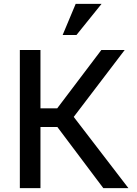

<svg xmlns="http://www.w3.org/2000/svg" viewBox="-20 -967 703 987"><path d="M82 0V-710H188V-410H274L501 -710H621L359 -366L640 0H511L275 -314H188V0ZM373 -787H302L369 -947H502Z"/></svg>

Font: Rising Sun Medium
Style: Regular
Weight: 500
Designer: Matt McInerney, Pablo Impallari, Rodrigo Fuenzalida (Raleway font), Stephen Hutchings (Greek), Cristiano Sobral (main ch
Foundry: The Rising Sun Project Authors
Version: Version 4.327; ttfautohint (v1.8.4.7-5d5b-dirty)